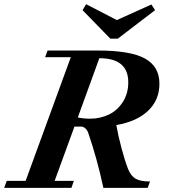

<svg xmlns="http://www.w3.org/2000/svg" viewBox="-47 -907 822 927"><path d="M485.8 -720.2 351.6 -857.9 368.7 -886.7 517.1 -810.1 684.1 -885.3 701.7 -857.9 521.5 -720.2ZM-26.9 0 -14.6 -33.7H76.7L294.9 -630.9H170.9L182.6 -663.1H423.3Q583 -663.1 652.8 -624.5Q722.7 -585.9 722.7 -502.9Q722.7 -424.3 668.2 -372.3Q613.8 -320.3 514.6 -303.2Q523.9 -250.5 540 -190.2Q556.2 -129.9 571.3 -91.3Q584.5 -57.6 607.7 -44.2Q630.9 -30.8 677.2 -30.8L666 0H452.1Q422.4 -139.2 379.4 -264.2Q374.5 -278.8 364.7 -287.4Q355 -295.9 343.8 -295.9H312.5L216.8 -33.7H309.6L297.9 0ZM572.3 -509.8Q572.3 -626 432.6 -626L328.6 -339.8Q356 -334 387.7 -334Q436.5 -334 477.8 -353.5Q519 -373 545.7 -414.1Q572.3 -455.1 572.3 -509.8Z"/></svg>

Font: Elstob 10pt
Style: Bold Italic
Weight: 700
Italic angle: -20°
Designer: Peter S. Baker
Version: Version 1.015